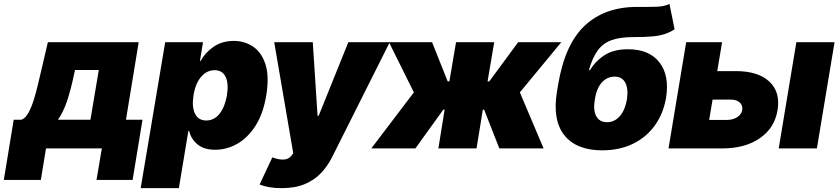

<svg xmlns="http://www.w3.org/2000/svg" viewBox="-85 -763 4311 987"><path d="M-65.4 162.1 -14.6 -147.5H25.4Q45.4 -154.8 60.8 -182.6Q76.2 -210.4 88.1 -248.3Q100.1 -286.1 109.1 -324.7Q118.2 -363.3 125 -391.6L161.1 -545.9H627.9L562.5 -147.5H647.5L596.7 162.1H411.1L438.5 0H151.4L125 162.1ZM212.9 -147.5H379.9L422.9 -403.3H300.8L297.9 -391.6Q279.8 -303.2 260 -244.6Q240.2 -186 212.9 -147.5Z M638.2 204.1 764.2 -545.9H958.5L942.9 -450.2H946.8Q969.2 -492.2 1012.9 -522.5Q1056.6 -552.7 1117.7 -552.7Q1171.4 -552.7 1215.1 -523.9Q1258.8 -495.1 1279.3 -433.3Q1299.8 -371.6 1283.7 -272.5Q1268.1 -178.2 1228.3 -116.2Q1188.5 -54.2 1134.5 -23.7Q1080.6 6.8 1022 6.8Q964.4 7.3 930.7 -20.5Q897 -48.3 887.2 -89.8H883.3L834.5 204.1ZM975.1 -143.6Q1015.6 -143.6 1043.2 -177.7Q1070.8 -211.9 1081.5 -272.5Q1091.3 -333.5 1075 -367.7Q1058.6 -401.9 1018.1 -402.3Q977.5 -401.9 948.5 -367.7Q919.4 -333.5 909.7 -272.5Q900.4 -213.4 917.5 -178.5Q934.6 -143.6 975.1 -143.6Z M1363.8 204.1Q1330.1 204.6 1300.5 199.5Q1271 194.3 1249.5 185.5L1314.9 45.9L1317.4 46.9Q1350.6 59.1 1375.7 57.1Q1400.9 55.2 1415.5 34.2L1422.4 24.4L1324.7 -545.9H1522.9L1547.4 -168H1553.2L1705.6 -545.9H1918.5L1621.6 45.9Q1599.1 90.8 1565.2 126.7Q1531.2 162.6 1481.9 183.3Q1432.6 204.1 1363.8 204.1Z M1823.7 0 2042.5 -288.1 1914.6 -545.9H2136.2L2216.3 -344.7H2225.1L2259.3 -545.9H2455.6L2421.4 -344.7H2430.2L2578.6 -545.9H2800.3L2587.4 -288.1L2709.5 0H2481.9L2403.8 -199.2H2397L2364.7 0H2168.5L2200.7 -199.2H2193.8L2050.3 0Z M3356.4 -743.2 3382.8 -612.3Q3358.4 -596.7 3332 -587.9Q3305.7 -579.1 3267.8 -575.7Q3230 -572.3 3169.9 -572.3Q3102.5 -572.3 3058.8 -556.6Q3015.1 -541 2987.8 -503.9Q2960.4 -466.8 2942.4 -402.3H2947.3Q2978 -451.2 3024.4 -480.5Q3070.8 -509.8 3143.6 -509.8Q3252.9 -509.8 3305.2 -441.9Q3357.4 -374 3338.9 -259.8Q3324.7 -178.2 3281 -117.7Q3237.3 -57.1 3168.5 -23.7Q3099.6 9.8 3010.7 9.8Q2877.9 9.8 2815.9 -68.1Q2753.9 -146 2778.3 -293L2784.2 -328.1Q2818.8 -535.6 2921.1 -631.3Q3023.4 -727.1 3188.5 -727.5Q3246.1 -727.1 3288.6 -728.3Q3331.1 -729.5 3356.4 -743.2ZM3036.1 -134.8Q3073.7 -134.8 3100.8 -165.5Q3127.9 -196.3 3137.7 -251Q3146 -307.6 3129.2 -338.4Q3112.3 -369.1 3075.2 -369.1Q3035.6 -369.1 3008.3 -338.4Q2981 -307.6 2972.7 -251Q2963.4 -196.3 2980.2 -165.5Q2997.1 -134.8 3036.1 -134.8Z M3912.1 -196.3Q3897 -105 3821 -52.5Q3745.1 0 3627.9 0H3351.6L3442.4 -545.9H3627L3602.1 -397.5H3695.3Q3811.5 -397.9 3869.6 -344Q3927.7 -290 3912.1 -196.3ZM3560.5 -146.5H3652.3Q3682.6 -146.5 3704.6 -160.6Q3726.6 -174.8 3730.5 -197.3Q3734.4 -221.2 3717.5 -236.3Q3700.7 -251.5 3670.9 -251H3578.1ZM3918 0 4008.8 -545.9H4205.1L4114.3 0Z"/></svg>

Font: Inter Tight Black
Style: Italic
Weight: 900
Italic angle: -9.39999°
Designer: Rasmus Andersson
Foundry: rsms
Version: Version 3.004; ttfautohint (v1.8.4.7-5d5b)